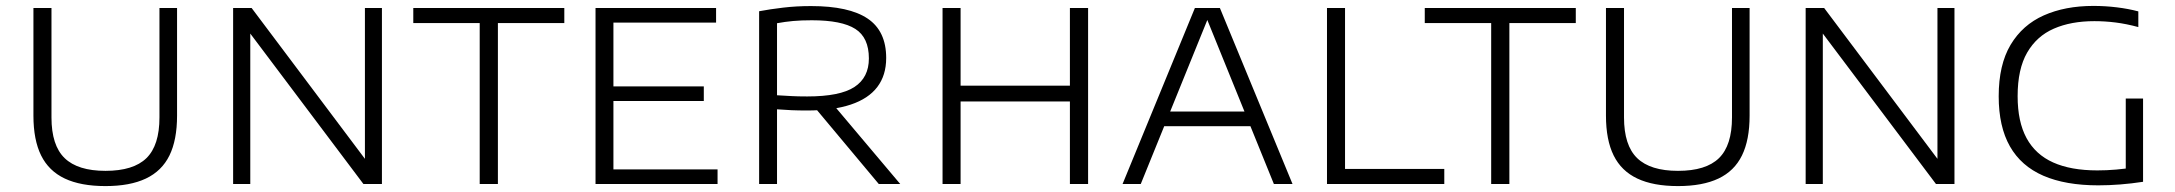

<svg xmlns="http://www.w3.org/2000/svg" viewBox="-20 -622 7352 649"><path d="M336.5 7Q253 7 199 -18.5Q145 -44 119 -96.5Q93 -149 93 -231V-595H154V-225Q154 -130.5 198.5 -87.5Q243 -44.5 336.5 -44.5Q431 -44.5 475 -87.5Q519 -130.5 519 -225V-595H578.5V-231Q578.5 -149 552.8 -96.5Q527 -44 473.2 -18.5Q419.5 7 336.5 7Z M768 0V-595H830.5L1227.5 -66.5H1213.5V-595H1271V0H1208.5L811 -528.5H826V0Z M1601.5 0V-544H1377V-595H1887.5V-544H1663V0Z M1993 0V-595H2400.5V-545.5H2053.5V-49.5H2405.5V0ZM2028.5 -280.5V-330H2359V-280.5Z M2546 0V-584Q2583 -591 2627.2 -596.2Q2671.5 -601.5 2721.5 -601.5Q2850 -601.5 2912.8 -559.2Q2975.5 -517 2975.5 -426Q2975.5 -367.5 2945.5 -328Q2915.5 -288.5 2855.8 -268.5Q2796 -248.5 2707.5 -248.5Q2679.5 -248.5 2655.5 -249.5Q2631.5 -250.5 2606.5 -252.5V0ZM2950.5 0 2715.5 -281H2786L3023 0ZM2708.5 -296Q2819.5 -296 2868.2 -328Q2917 -360 2917 -424.5Q2917 -495 2871.2 -524.2Q2825.5 -553.5 2724 -553.5Q2688 -553.5 2660.8 -551Q2633.5 -548.5 2606.5 -543.5V-300Q2635 -298.5 2655.8 -297.2Q2676.5 -296 2708.5 -296Z M3166 0V-595H3227V-332.5H3596.5V-595H3658V0H3596.5V-279H3227V0Z M3774.5 0 4019 -595H4103.5L4349 0H4286L4055.5 -568H4066.5L3836 0ZM3899 -195.5 3914 -245H4209L4223.5 -195.5Z M4465.5 0V-595H4526.5V-51H4862V0Z M5020.5 0V-544H4796V-595H5306.5V-544H5082V0Z M5652 7Q5568.5 7 5514.5 -18.5Q5460.5 -44 5434.5 -96.5Q5408.5 -149 5408.5 -231V-595H5469.5V-225Q5469.5 -130.5 5514 -87.5Q5558.5 -44.5 5652 -44.5Q5746.5 -44.5 5790.5 -87.5Q5834.5 -130.5 5834.5 -225V-595H5894V-231Q5894 -149 5868.2 -96.5Q5842.5 -44 5788.8 -18.5Q5735 7 5652 7Z M6083.5 0V-595H6146L6543 -66.5H6529V-595H6586.5V0H6524L6126.5 -528.5H6141.5V0Z M7072.5 4.5Q6962 4.5 6887 -28Q6812 -60.5 6774 -127.2Q6736 -194 6736 -296.5Q6736 -403 6776.2 -470.5Q6816.5 -538 6888.5 -570Q6960.5 -602 7056 -602Q7096.5 -602 7135.2 -597.2Q7174 -592.5 7208 -583.5V-530.5Q7167 -541.5 7131 -546Q7095 -550.5 7059.5 -550.5Q6980.5 -550.5 6922.5 -525.2Q6864.5 -500 6832.2 -444.2Q6800 -388.5 6800 -297Q6800 -210.5 6830.2 -155Q6860.5 -99.5 6920.2 -72.8Q6980 -46 7069.5 -46Q7101 -46 7133.2 -48.8Q7165.5 -51.5 7192 -56.5L7165.5 -29.5V-289H7224V-7.5Q7185 -1.5 7146.8 1.5Q7108.5 4.5 7072.5 4.5Z"/></svg>

Font: Encode Sans SC SemiExpanded Light
Style: Regular
Weight: 300
Width: 6
Designer: Multiple Designers
Foundry: Impallari Type
Version: Version 3.002